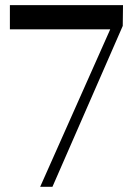

<svg xmlns="http://www.w3.org/2000/svg" viewBox="-20 -720 516 740"><path d="M134.8 0 404.8 -606.9H18.1V-700.2H454.1L453.1 -620.1L182.1 0Z"/></svg>

Font: Ribes
Style: Regular
Weight: 400
Designer: Luigi Gorlero
Foundry: Collletttivo
Version: Version 2.100;Glyphs 3.2 (3217)